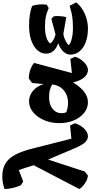

<svg xmlns="http://www.w3.org/2000/svg" viewBox="425 -1200 789 1679"><g transform="rotate(-90 819.5 -360.5)"><path d="M467.5 14Q437.2 14 413.1 -12.6Q389 -39.2 361.5 -103.8L234.5 -403.5Q222.2 -432.2 211.1 -469.6Q200 -507 187.8 -543.8Q181 -565.5 174.4 -582.1Q167.8 -598.8 160.5 -613Q153.2 -627.2 144 -641.5L193.5 -599L71.8 -552L39.5 -571.8Q25.8 -599.5 15.9 -641.1Q6 -682.8 5.8 -715.8Q28 -723.8 58.4 -729.4Q88.8 -735 113.5 -735Q180 -735 225.9 -709.2Q271.8 -683.5 303.9 -625.6Q336 -567.8 360.2 -470.2L456.2 -91.5L407.8 -127.2L561.5 -142.2L581.2 -99Q566 -51 533.5 -18.5Q501 14 467.5 14ZM123.8 14Q103.5 12.8 80.4 1.8Q57.2 -9.2 37.1 -25.9Q17 -42.5 6 -61.5L229 -489L283 -393L158.8 -13.2Z M765 14Q713.2 14 671.8 -19.4Q630.2 -52.8 606.2 -109.5Q582.2 -166.2 582.2 -236.8Q582.2 -308.8 608.1 -368.9Q634 -429 676.8 -464.9Q719.5 -500.8 771 -500.8Q831.2 -500.8 875.1 -456.9Q919 -413 932.5 -339L936.5 -287.5Q911 -306.8 879.8 -316.4Q848.5 -326 810 -326Q746.5 -326 707.9 -295.8Q669.2 -265.5 669.2 -215.5Q669.2 -202.8 671.5 -192.5Q673.8 -182.2 679 -174.8Q698.5 -167.5 718.1 -163.8Q737.8 -160 760.2 -160Q801.5 -160 834.8 -175.5Q868 -191 889.9 -218.8Q911.8 -246.5 918 -284L924 -318.5L921.5 -344.8L933.2 -473.8L972.2 -503.2Q1011 -502.8 1050.2 -489.4Q1089.5 -476 1108.5 -455.8L1011 -91L999.5 -124L1143.8 -139.8L1162.8 -98.5Q1154 -69 1134.8 -43.1Q1115.5 -17.2 1091.9 -1.6Q1068.2 14 1046 14Q1015.8 14 990.6 -10.2Q965.5 -34.5 950 -76.9Q934.5 -119.2 931.5 -174L966 -113H899L953.5 -141Q908.5 -61.8 862.6 -23.9Q816.8 14 765 14Z M1409.5 14Q1342.2 14 1290.8 -5.1Q1239.2 -24.2 1210.4 -59Q1181.5 -93.8 1181.5 -139Q1181.5 -182.5 1224.4 -215.9Q1267.2 -249.2 1333 -257.8L1344.2 -265.8L1494.2 -306L1516 -286Q1519 -270 1518.8 -249.2Q1518.5 -228.5 1515.8 -208.4Q1513 -188.2 1508.2 -175.5L1364.2 -200.8Q1346.2 -199.5 1326 -191.9Q1305.8 -184.2 1288.9 -174.2Q1272 -164.2 1264.8 -153Q1278.8 -137.8 1320 -127.5Q1361.2 -117.2 1409.5 -117.2Q1452.2 -117.2 1484 -120Q1515.8 -122.8 1545.2 -129.2Q1574.8 -135.8 1608.5 -145.8L1638 -89.2Q1615.8 -59 1578.9 -35.5Q1542 -12 1498 1Q1454 14 1409.5 14ZM1396.2 -228 1329.2 -238.8Q1267 -242 1228.4 -273.4Q1189.8 -304.8 1189.8 -351Q1189.8 -395.2 1220.8 -429.1Q1251.8 -463 1306.8 -481.9Q1361.8 -500.8 1433.2 -500.8Q1490.2 -500.8 1537.2 -493Q1584.2 -485.2 1608.5 -471.8Q1617.2 -446.2 1619.8 -413.8Q1622.2 -381.2 1618.5 -346.2L1588.2 -329.2Q1559 -341.8 1534.5 -348.9Q1510 -356 1484.1 -358.8Q1458.2 -361.5 1424 -361.5Q1370.5 -361.5 1332.8 -349.8Q1295 -338 1279 -315.8Q1286.5 -302.8 1305.2 -290.9Q1324 -279 1349.5 -271.6Q1375 -264.2 1399.5 -263.5Z"/></g></svg>

Font: Eczar
Style: Regular
Weight: 400
Designer: Vaibhav Singh
Foundry: Rosetta Type Foundry
Version: Version 2.000